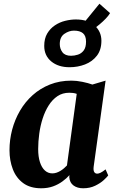

<svg xmlns="http://www.w3.org/2000/svg" viewBox="-20 -1001 622 1031"><path d="M483 -106.5Q480.5 -86 486 -77.2Q491.5 -68.5 502 -68.5Q509.5 -68.5 520 -73.5Q530.5 -78.5 547 -91.5L561 -59Q555.5 -51 537.5 -34.2Q519.5 -17.5 491.2 -3.8Q463 10 426.5 10Q395.5 10 375 -4.8Q354.5 -19.5 352 -49.5L353 -60.5Q337.5 -43 315.2 -26.8Q293 -10.5 264.8 -0.2Q236.5 10 201.5 10Q142 10 104.2 -18Q66.5 -46 48.8 -92.5Q31 -139 31 -194.5Q31 -250.5 45.2 -304.5Q59.5 -358.5 87.2 -406.2Q115 -454 155.5 -490.2Q196 -526.5 248.2 -547.2Q300.5 -568 363.5 -568Q391 -568 422.8 -561.5Q454.5 -555 476 -547L547 -568ZM392 -497Q382.5 -500.5 372.2 -501.8Q362 -503 352 -503Q316 -503 288.8 -484.8Q261.5 -466.5 241.8 -435.5Q222 -404.5 209.2 -365Q196.5 -325.5 190.8 -283.2Q185 -241 185 -200.5Q185 -159.5 194.5 -130.2Q204 -101 221 -85.5Q238 -70 261 -70Q273 -70 283.8 -73.8Q294.5 -77.5 304.5 -83.5Q314.5 -89.5 323.2 -97Q332 -104.5 339.5 -112.5ZM353.5 -640Q293 -640 255.2 -671.2Q217.5 -702.5 217.5 -754.5Q217.5 -794 233.5 -821Q249.5 -848 275 -865Q300.5 -882 330.2 -889.2Q360 -896.5 387 -896.5Q452.5 -896.5 488.5 -863.8Q524.5 -831 524.5 -782Q524.5 -733 500 -701.5Q475.5 -670 436.5 -655Q397.5 -640 353.5 -640ZM361.5 -701.5Q379.5 -701.5 398.2 -707.5Q417 -713.5 429.5 -730Q442 -746.5 442 -777.5Q442 -808.5 425.5 -822.5Q409 -836.5 377 -836.5Q351 -836.5 326 -819.5Q301 -802.5 301 -764.5Q301 -739.5 315.2 -720.5Q329.5 -701.5 361.5 -701.5ZM441.5 -822.5 408.5 -851.5 514 -981 571 -930.5Q563 -917 548 -901.2Q533 -885.5 514.5 -870Q496 -854.5 478 -842.8Q460 -831 446.5 -825.5Z"/></svg>

Font: Merriweather ExtraBold
Style: Italic
Weight: 800
Italic angle: -7.8°
Version: Version 2.101